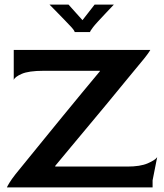

<svg xmlns="http://www.w3.org/2000/svg" viewBox="-20 -818 716 838"><path d="M10 0Q12 -5 21 -20Q30 -35 48 -58Q70 -85 102.5 -125Q135 -165 174.5 -213.5Q214 -262 256.5 -314Q299 -366 340 -415.5Q381 -465 416 -507V-509H170Q105 -509 74.5 -495.5Q44 -482 40 -469V-600H636Q633 -594 622 -579Q611 -564 594 -544Q562 -506 525.5 -461Q489 -416 449.5 -368.5Q410 -321 370 -273Q330 -225 292 -179.5Q254 -134 221 -94V-91H536Q592 -91 624.5 -105Q657 -119 666 -132L646 -31V0ZM196 -798Q210 -784 228.5 -765Q247 -746 264 -728.5Q281 -711 292 -699Q300 -690 303 -685Q306 -680 306 -678H373Q373 -682 386 -699Q392 -707 407.5 -724Q423 -741 442 -761Q461 -781 477 -798H393L340 -730L279 -798Z"/></svg>

Font: Red Rose Medium
Style: Regular
Weight: 500
Designer: Jaikishan Patel
Version: Version 2.000